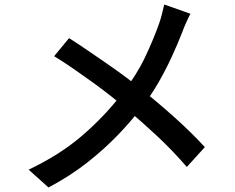

<svg xmlns="http://www.w3.org/2000/svg" viewBox="-20 -792 1040 851"><path d="M824 -731Q816 -716 805 -691.5Q794 -667 788 -650Q769 -601 742.5 -543Q716 -485 682.5 -426.5Q649 -368 607 -315Q561 -254 501 -192Q441 -130 366 -71Q291 -12 195 39L107 -40Q246 -106 345.5 -192Q445 -278 522 -378Q584 -457 622 -536.5Q660 -616 686 -690Q692 -707 698 -730.5Q704 -754 708 -772ZM286 -623Q324 -599 366.5 -570Q409 -541 452.5 -511Q496 -481 535 -452Q574 -423 603 -399Q681 -337 754.5 -271Q828 -205 888 -140L808 -52Q744 -126 676.5 -189Q609 -252 533 -316Q506 -339 470.5 -367Q435 -395 393.5 -425Q352 -455 308 -485.5Q264 -516 220 -543Z"/></svg>

Font: Noto Sans KR Medium
Style: Regular
Weight: 500
Designer: Ryoko NISHIZUKA  (kana, bopomofo & ideographs); Paul D. Hunt (Latin, Greek & Cyrillic); Sandoll Communications , Soo-you
Foundry: Adobe
Version: Version 2.004-H2;hotconv 1.0.118;makeotfexe 2.5.65603